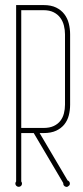

<svg xmlns="http://www.w3.org/2000/svg" viewBox="-20 -720 324 750"><path d="M244.1 -15.1Q247.6 -14.2 251 -9.8Q253.9 -5.4 252.7 -0.2Q251.5 4.9 246.1 7.8Q242.2 11.2 236.8 9.5Q231.4 7.8 229 3.9Q227.5 1.5 227.3 -0.5Q227.1 -2.4 227.1 -4.9L111.8 -200.2H63V-11.2Q65.9 -7.3 65.9 -2.9Q65.9 2.4 62.3 6.1Q58.6 9.8 53.2 9.8Q47.9 9.8 43.9 6.1Q40 2.4 40 -2.9Q40 -7.3 43 -11.2V-700.2H149.9Q179.7 -700.2 199.5 -690.4Q219.2 -680.7 231.4 -664.6Q243.7 -648.4 248.8 -627.9Q253.9 -607.4 253.9 -585.9V-311Q253.9 -289.6 248.8 -269.5Q243.7 -249.5 231.4 -234.1Q219.2 -218.8 199.5 -209.5Q179.7 -200.2 149.9 -200.2H134.8ZM149.9 -220.2Q173.8 -220.2 189.9 -227.8Q206.1 -235.4 215.8 -248Q225.6 -260.7 229.7 -277.1Q233.9 -293.5 233.9 -311V-585.9Q233.9 -603 229.7 -619.9Q225.6 -636.7 215.8 -650.1Q206.1 -663.6 189.9 -671.9Q173.8 -680.2 149.9 -680.2H63V-220.2Z"/></svg>

Font: Wire One
Style: Regular
Weight: 400
Designer: Alexei Vanyashin, Gayaneh Bagdasaryan
Foundry: Cyreal Type Foundry
Version: Version 1.000